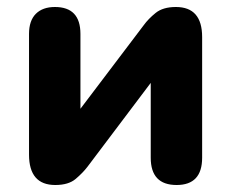

<svg xmlns="http://www.w3.org/2000/svg" viewBox="-20 -520 661 549"><path d="M138 9Q63 9 63 -78V-423Q63 -461 82.5 -480.5Q102 -500 137 -500Q210 -500 210 -423V-209L391 -448Q404 -466 425 -483Q446 -500 483 -500Q558 -500 558 -414V-69Q558 9 485 9Q411 9 411 -69V-283L230 -43Q217 -26 196.5 -8.5Q176 9 138 9Z"/></svg>

Font: Chiron GoRound TC EB
Style: Regular
Weight: 700
Designer: Ryoko NISHIZUKA 西塚涼子 (kana, bopomofo & ideographs); Paul D. Hunt (Latin, Greek & Cyrillic); Sandoll Communications 산돌커뮤니
Foundry: Adobe
Version: Version 1.000;hotconv 1.1.1;makeotfexe 2.6.0